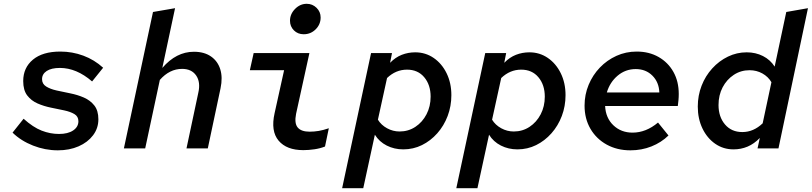

<svg xmlns="http://www.w3.org/2000/svg" viewBox="-20 -780 4266 1009"><path d="M284 10Q217 10 153.5 -15Q90 -40 46 -83L104 -156Q154 -111 199 -93.5Q244 -76 290 -76Q337 -76 364.5 -94.5Q392 -113 392 -143Q392 -168 371 -180.5Q350 -193 317 -200Q284 -207 247 -214.5Q210 -222 177 -236.5Q144 -251 123 -278.5Q102 -306 102 -354Q102 -424 153 -466.5Q204 -509 297 -509Q360 -509 418 -487.5Q476 -466 522 -424L464 -352Q382 -423 295 -423Q250 -423 225.5 -407Q201 -391 201 -364Q201 -339 222.5 -325.5Q244 -312 277.5 -304.5Q311 -297 349 -289.5Q387 -282 420.5 -267.5Q454 -253 475.5 -226Q497 -199 497 -153Q497 -106 469 -69Q441 -32 393 -11Q345 10 284 10Z M631 0 784 -717 900 -737 833 -423Q906 -508 999 -508Q1053 -508 1088.5 -483.5Q1124 -459 1137.5 -416Q1151 -373 1139 -316L1072 0H960L1022 -292Q1035 -348 1011 -383Q987 -418 937 -418Q871 -418 820 -360L743 0Z M1576 -600Q1545 -600 1524.5 -620.5Q1504 -641 1504 -671Q1504 -706 1530.5 -733Q1557 -760 1592 -760Q1622 -760 1643.5 -739Q1665 -718 1665 -688Q1665 -652 1639 -626Q1613 -600 1576 -600ZM1574 9Q1486 9 1444 -41Q1402 -91 1423 -185L1473 -411H1293L1313 -501H1606L1536 -182Q1526 -132 1544.5 -110Q1563 -88 1607 -88Q1631 -88 1655 -92Q1679 -96 1708 -106L1688 -10Q1663 0 1632.5 4.5Q1602 9 1574 9Z M1778 209 1930 -501H2040L2030 -450Q2058 -479 2091.5 -492Q2125 -505 2162 -505Q2216 -505 2259 -475.5Q2302 -446 2327 -395Q2352 -344 2352 -280Q2352 -222 2332.5 -170.5Q2313 -119 2278 -79.5Q2243 -40 2197.5 -17.5Q2152 5 2099 5Q2052 5 2012.5 -15Q1973 -35 1950 -72L1889 209ZM2080 -89Q2126 -89 2163 -113.5Q2200 -138 2221.5 -179.5Q2243 -221 2243 -272Q2243 -334 2209.5 -374Q2176 -414 2119 -414Q2060 -414 2014 -370L1966 -151Q1983 -123 2014 -106Q2045 -89 2080 -89Z M2378 209 2530 -501H2640L2630 -450Q2658 -479 2691.5 -492Q2725 -505 2762 -505Q2816 -505 2859 -475.5Q2902 -446 2927 -395Q2952 -344 2952 -280Q2952 -222 2932.5 -170.5Q2913 -119 2878 -79.5Q2843 -40 2797.5 -17.5Q2752 5 2699 5Q2652 5 2612.5 -15Q2573 -35 2550 -72L2489 209ZM2680 -89Q2726 -89 2763 -113.5Q2800 -138 2821.5 -179.5Q2843 -221 2843 -272Q2843 -334 2809.5 -374Q2776 -414 2719 -414Q2660 -414 2614 -370L2566 -151Q2583 -123 2614 -106Q2645 -89 2680 -89Z M3293 10Q3223 10 3168.5 -20Q3114 -50 3083 -103Q3052 -156 3052 -225Q3052 -283 3073.5 -334.5Q3095 -386 3132.5 -425Q3170 -464 3219.5 -486.5Q3269 -509 3326 -509Q3391 -509 3441 -480.5Q3491 -452 3519 -402Q3547 -352 3547 -286Q3547 -269 3545.5 -253.5Q3544 -238 3542 -223H3160Q3163 -160 3203.5 -121.5Q3244 -83 3304 -83Q3375 -83 3438 -136L3493 -68Q3455 -31 3403.5 -10.5Q3352 10 3293 10ZM3169 -294H3445Q3443 -348 3408.5 -382.5Q3374 -417 3321 -417Q3267 -417 3226 -382.5Q3185 -348 3169 -294Z M3835 5Q3781 5 3738.5 -24.5Q3696 -54 3671.5 -105Q3647 -156 3647 -220Q3647 -278 3667 -329.5Q3687 -381 3723 -420.5Q3759 -460 3805.5 -482.5Q3852 -505 3904 -505Q3951 -505 3989.5 -485.5Q4028 -466 4051 -430L4112 -717L4226 -737L4071 0H3961L3973 -55Q3943 -24 3908.5 -9.5Q3874 5 3835 5ZM3756 -228Q3756 -166 3790 -126Q3824 -86 3881 -86Q3940 -86 3988 -132L4034 -348Q4017 -377 3986.5 -394Q3956 -411 3919 -411Q3873 -411 3836 -386.5Q3799 -362 3777.5 -321Q3756 -280 3756 -228Z"/></svg>

Font: Red Hat Mono Medium
Style: Italic
Weight: 500
Italic angle: -12°
Monospace: yes
Designer: Pentagram, MCKL
Foundry: Pentagram, MCKL
Version: Version 1.023; ttfautohint (v1.8.3)